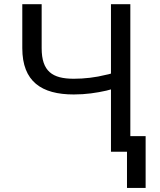

<svg xmlns="http://www.w3.org/2000/svg" viewBox="-20 -731 770 925"><path d="M87.4 -710.9V-499C87.4 -337.9 180.2 -275.9 335.4 -275.9C394 -275.9 445.3 -283.7 492.7 -294.4L514.6 -300.3V0H591.8V174.3H681.6V-75.2H607.9V-710.9H514.6V-376.5C506.8 -374 499 -372.1 490.7 -370.6C441.4 -357.9 386.2 -351.6 335.4 -351.6C232.4 -351.6 180.7 -387.2 180.7 -499V-710.9Z"/></svg>

Font: Bert Sans
Style: Regular
Weight: 400
Designer: Christian Robertson (Google), Cristiano Sobral
Foundry: Google, Cristiano Sobral
Version: Version 3.101